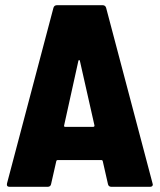

<svg xmlns="http://www.w3.org/2000/svg" viewBox="-20 -720 615 740"><path d="M409 0H558C565 0 569 -3 569 -9C569 -10 568 -11 568 -13L389 -690C387 -697 382 -700 375 -700H200C193 -700 188 -697 186 -690L7 -13C5 -4 9 0 17 0H164C171 0 176 -4 177 -11L197 -99C198 -102 199 -103 202 -103H371C374 -103 375 -102 376 -99L396 -11C397 -4 402 0 409 0ZM227 -236 282 -485C283 -490 287 -490 288 -485L344 -237C345 -233 342 -231 339 -231H232C229 -231 226 -232 227 -236Z"/></svg>

Font: Barlow Semi Condensed ExtraBold
Style: Regular
Weight: 800
Width: 4
Designer: Jeremy Tribby
Foundry: Tribby Type
Version: Version 1.422;hotconv 1.0.109;makeotfexe 2.5.65596